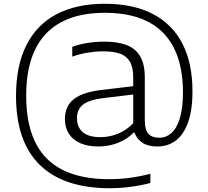

<svg xmlns="http://www.w3.org/2000/svg" viewBox="-20 -769 1106 1019"><path d="M1001.5 -284.5Q1001.5 -183.5 977.5 -118Q953.5 -52.5 911.8 -22Q870 8.5 815 8.5Q767 8.5 736.8 -10.8Q706.5 -30 694 -65H688Q658 -31.5 608 -11.5Q558 8.5 502.5 8.5Q446.5 8.5 406.5 -9Q366.5 -26.5 345.5 -59.2Q324.5 -92 324.5 -137Q324.5 -205.5 372 -243Q419.5 -280.5 522.5 -292L687 -311.5V-358Q687 -412 669 -442.2Q651 -472.5 616.5 -484.5Q582 -496.5 527 -496.5Q489.5 -496.5 447 -489.8Q404.5 -483 363.5 -468.5V-520.5Q399.5 -534 444.2 -541Q489 -548 532.5 -548Q604.5 -548 651.8 -530Q699 -512 723.8 -470.2Q748.5 -428.5 748.5 -357.5V-130Q748.5 -80 767.5 -59Q786.5 -38 825.5 -38Q861.5 -38 889.8 -62.8Q918 -87.5 934.5 -141.5Q951 -195.5 951 -279Q950.5 -488 846.2 -594.5Q742 -701 536.5 -701Q330 -701 224.5 -590.5Q119 -480 119 -261.5Q119 -37.5 228.2 72.2Q337.5 182 560 182Q615 182 667.8 175Q720.5 168 778 153.5V202Q727.5 215.5 671.5 222.8Q615.5 230 560 230Q316 229 190.5 105.5Q65 -18 65 -260Q65 -419.5 119.8 -528.8Q174.5 -638 280 -693.5Q385.5 -749 536.5 -749Q686.5 -749 790.8 -695Q895 -641 948.2 -537.2Q1001.5 -433.5 1001.5 -284.5ZM687 -115V-267.5L525 -248Q453 -239 420.8 -213.8Q388.5 -188.5 388.5 -142Q388.5 -93.5 419.8 -67.2Q451 -41 513 -41Q561.5 -41 607 -59.8Q652.5 -78.5 687 -115Z"/></svg>

Font: Encode Sans Expanded Light
Style: Regular
Weight: 300
Width: 7
Designer: Multiple Designers
Foundry: Impallari Type
Version: Version 2.000